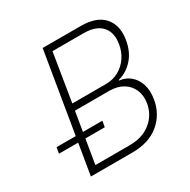

<svg xmlns="http://www.w3.org/2000/svg" viewBox="-163 -879 1019 1031"><g transform="rotate(-30 347.0 -363.5)"><path d="M111.9 0 232.6 -727.3H468.8Q567.8 -727.3 611.9 -675.6Q655.9 -623.9 641.3 -539.8Q630.3 -473.7 592.2 -430.9Q554 -388.1 501.1 -374.6L500.7 -370.4Q537.6 -367.2 566.2 -343.9Q594.8 -320.7 608 -281.1Q621.1 -241.5 612.2 -188.6Q598.4 -105.1 535.5 -52.6Q472.7 0 367.2 0ZM163.4 -41.2H374.3Q456.3 -41.2 507.1 -82.4Q557.9 -123.6 569.2 -188.6Q577.1 -234.4 561.6 -270.8Q546.2 -307.2 511.5 -328.1Q476.9 -349.1 426.8 -349.1H214.5ZM221.6 -389.6H428.6Q474.8 -389.6 510.5 -409.8Q546.2 -430 568.9 -464.1Q591.6 -498.2 598 -539.8Q609.4 -607.6 574.2 -646.8Q539.1 -686.1 461.6 -686.1H269.9ZM24.5 -191.8 31.2 -228.7H315.3L308.6 -191.8Z"/></g></svg>

Font: Inter UI Extra Light
Style: Italic
Weight: 200
Italic angle: -9.39999°
Designer: Rasmus Andersson
Foundry: rsms
Version: 3.2;8d6f07862